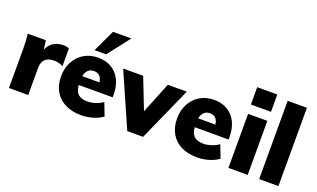

<svg xmlns="http://www.w3.org/2000/svg" viewBox="-81 -1234 2803 1696"><g transform="rotate(20 1320.5 -386.5)"><path d="M432 -509V-344Q389 -364 349 -364Q235 -364 235 -255V0H54V-362Q54 -444 46 -508H216L227 -423Q245 -470 285 -495Q325 -520 375 -520Q412 -520 432 -509Z M943 -236H624Q629 -177 658 -151Q687 -125 743 -125Q781 -125 819 -137.5Q857 -150 888 -172L934 -52Q896 -24 842 -8Q788 8 734 8Q647 8 583 -24Q519 -56 485 -115.5Q451 -175 451 -256Q451 -333 483.5 -393.5Q516 -454 573.5 -488Q631 -522 705 -522Q777 -522 831 -490Q885 -458 914 -398.5Q943 -339 943 -260ZM626 -320H788Q778 -398 710 -398Q643 -398 626 -320ZM650 -573 748 -781H920L759 -573Z M1541 -507 1315 0H1166L943 -507H1131L1245 -215L1363 -507Z M2033 -236H1714Q1719 -177 1748 -151Q1777 -125 1833 -125Q1871 -125 1909 -137.5Q1947 -150 1978 -172L2024 -52Q1986 -24 1932 -8Q1878 8 1824 8Q1737 8 1673 -24Q1609 -56 1575 -115.5Q1541 -175 1541 -256Q1541 -333 1573.5 -393.5Q1606 -454 1663.5 -488Q1721 -522 1795 -522Q1867 -522 1921 -490Q1975 -458 2004 -398.5Q2033 -339 2033 -260ZM1716 -320H1878Q1868 -398 1800 -398Q1733 -398 1716 -320Z M2117 -508H2298V0H2117ZM2301 -757V-594H2112V-757Z M2406 -736H2587V0H2406Z"/></g></svg>

Font: Muli Black
Style: Regular
Weight: 900
Designer: Vernon Adams
Foundry: Vernon Adams
Version: Version 2.001